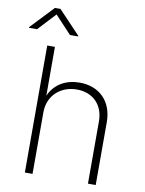

<svg xmlns="http://www.w3.org/2000/svg" viewBox="-129 -1013 816 1083"><g transform="rotate(10 278.5 -472.0)"><path d="M134.3 -353C134.3 -448.2 205.1 -512.2 298.8 -512.2C390.1 -512.2 451.7 -451.2 451.7 -357.4V0H496.1V-359.9C496.1 -480.5 418.9 -553.2 307.6 -553.2C232.4 -553.2 166 -520 134.3 -447.8V-727.5H90.3V0H134.3ZM17.6 -808.1 111.8 -909.2 206.1 -808.1H253.4V-811.5L127.9 -943.8H96.2L-28.8 -811.5V-808.1Z"/></g></svg>

Font: Raveo ExtraLight
Style: Regular
Weight: 200
Designer: Jakub Foglar, Rasmus Andersson (Inter)
Foundry: Jakubfoglar.com
Version: Version 1.100;Glyphs 3.2.3 (3260)